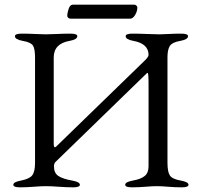

<svg xmlns="http://www.w3.org/2000/svg" viewBox="-20 -797 843 822"><path d="M210 -551V-181Q210 -170 213 -167.5Q216 -165 221 -170L601 -539Q616 -554 616 -562Q616 -610 551 -622Q518 -628 518 -642Q518 -653 547 -653Q575 -653 608.5 -651.5Q642 -650 663 -650Q679 -650 703 -651.5Q727 -653 756 -653Q785 -653 785 -642Q785 -628 752 -622Q717 -616 707 -600Q697 -584 697 -552V-100Q697 -61 707.5 -45.5Q718 -30 754 -24Q787 -18 787 -6Q787 5 758 5Q729 5 700 2.5Q671 0 652 0Q632 0 603 2.5Q574 5 545 5Q516 5 516 -6Q516 -18 549 -24Q583 -30 599.5 -43.5Q616 -57 616 -85V-434Q616 -485 612 -485Q610 -485 606 -481L218 -104Q211 -97 211 -85Q211 -56 230 -43.5Q249 -31 289 -24Q322 -18 322 -6Q322 5 293 5Q265 5 231.5 2.5Q198 0 176 0Q156 0 125 2.5Q94 5 66 5Q37 5 37 -6Q37 -18 70 -24Q106 -31 118 -46.5Q130 -62 130 -99V-551Q130 -588 121 -602Q112 -616 77 -622Q44 -628 44 -642Q44 -653 73 -653Q102 -653 130 -651.5Q158 -650 176 -650Q195 -650 224 -651.5Q253 -653 282 -653Q311 -653 311 -642Q311 -628 278 -622Q210 -610 210 -551ZM292 -777H555Q560 -777 564 -773Q568 -769 568 -765Q568 -749 558.5 -733Q549 -717 537 -717H282Q277 -717 272.5 -720.5Q268 -724 268 -729Q268 -742 274 -759.5Q280 -777 292 -777Z"/></svg>

Font: EB Garamond 08
Style: Regular
Weight: 400
Version: Version 0.016 ; ttfautohint (v1.5)